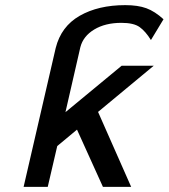

<svg xmlns="http://www.w3.org/2000/svg" viewBox="-20 -728 657 748"><path d="M72 0 197 -541Q218 -625 290.5 -666.5Q363 -708 468 -708Q517 -708 550 -696Q583 -684 617 -653L568 -572Q547 -606 524 -622.5Q501 -639 453 -639Q390 -639 347 -613Q304 -587 293 -544L235 -291L454 -472H579L362 -292L491 0H381L280 -223L203 -159L166 0Z"/></svg>

Font: Coval
Style: Medium Italic
Weight: 500
Foundry: Context Ltd
Version: Version 001.000